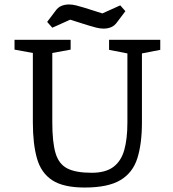

<svg xmlns="http://www.w3.org/2000/svg" viewBox="-20 -826 772 859"><path d="M127 -589 45 -604V-648H296V-604L214 -589V-278Q214 -190 228.5 -141Q243 -92 281 -72.5Q319 -53 390 -53Q452 -53 487 -79Q522 -105 536 -155Q550 -205 550 -278V-587L468 -603V-648H697V-603L615 -587V-278Q615 -183 594.5 -118Q574 -53 518.5 -20Q463 13 359 13Q264 13 214 -19.5Q164 -52 145.5 -117Q127 -182 127 -278ZM443 -698Q428 -698 410 -702.5Q392 -707 373 -713L294 -738L214 -702L191 -728L228 -777Q239 -793 254.5 -799.5Q270 -806 289 -806Q304 -806 322 -801.5Q340 -797 359 -791L438 -766L518 -802L541 -776L504 -727Q493 -711 477.5 -704.5Q462 -698 443 -698Z"/></svg>

Font: Faustina VF Beta
Style: Regular
Weight: 400
Designer: Alfonso Garcia
Foundry: Omnibus-Type
Version: Version 1.006